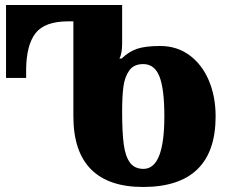

<svg xmlns="http://www.w3.org/2000/svg" viewBox="-20 -734 921 764"><path d="M272 -271V-649H251Q158 -649 121.5 -602Q85 -555 84 -458V-424H4V-714H466V-562Q466 -520 455 -501H464Q493 -529 526 -540Q559 -551 617 -551Q685 -551 735 -513.5Q785 -476 811.5 -412.5Q838 -349 838 -271Q838 -131 765.5 -60.5Q693 10 549 10Q412 10 342 -60.5Q272 -131 272 -271ZM634 -271Q634 -380 614.5 -429.5Q595 -479 550 -479Q512 -479 494 -453Q476 -427 471 -388.5Q466 -350 466 -290Q466 -207 472.5 -159Q479 -111 497.5 -86.5Q516 -62 551 -62Q634 -62 634 -271Z"/></svg>

Font: Noto Serif Georgian Black
Style: Regular
Weight: 900
Designer: Monotype Design team
Foundry: Monotype Imaging Inc.
Version: Version 1.000